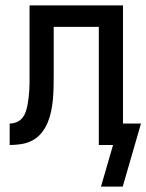

<svg xmlns="http://www.w3.org/2000/svg" viewBox="-20 -540 545 715"><path d="M437 155H356L401 0H348V-440H180V-258Q180 -236 179.5 -214Q179 -192 177 -170Q175 -148 170.5 -126Q166 -104 157.5 -83.5Q149 -63 135 -45.5Q121 -28 101.5 -17.5Q82 -7 60 -3.5Q38 0 16 0V-80Q29 -80 41.5 -85Q54 -90 62.5 -100Q71 -110 75.5 -123Q80 -136 82.5 -149Q85 -162 86.5 -175.5Q88 -189 89 -202.5Q90 -216 90 -229Q90 -242 90 -256V-520H438V-80H505Z"/></svg>

Font: Iosevka Term Curly Medium
Style: Regular
Weight: 500
Designer: Belleve Invis
Foundry: Belleve Invis
Version: Version 32.3.0